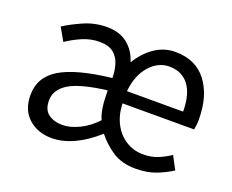

<svg xmlns="http://www.w3.org/2000/svg" viewBox="-97 -715 1070 887"><g transform="rotate(20 438.5 -272.0)"><path d="M225 13Q157 13 111.5 -27.5Q66 -68 66 -141Q66 -230 145.5 -277.5Q225 -325 395 -344Q395 -379 385.5 -410.5Q376 -442 352 -461.5Q328 -481 283 -481Q239 -481 198 -463Q157 -445 125 -423L89 -486Q126 -510 179.5 -533.5Q233 -557 293 -557Q354 -557 393.5 -525.5Q433 -494 449 -441Q481 -494 527 -525.5Q573 -557 628 -557Q729 -557 782.5 -486.5Q836 -416 836 -300Q836 -286 834.5 -273.5Q833 -261 831 -250H479Q481 -193 503.5 -150.5Q526 -108 564 -84.5Q602 -61 648 -61Q688 -61 719 -73.5Q750 -86 780 -106L814 -42Q778 -19 736 -3Q694 13 638 13Q569 13 523 -18Q477 -49 446 -89Q391 -39 334.5 -13Q278 13 225 13ZM251 -61Q289 -61 333.5 -82.5Q378 -104 415 -144Q405 -165 400 -195Q395 -225 395 -255L394 -283Q264 -267 209.5 -233.5Q155 -200 155 -147Q155 -101 182.5 -81Q210 -61 251 -61ZM479 -310H755Q755 -395 721 -439.5Q687 -484 625 -484Q570 -484 528.5 -437Q487 -390 479 -310Z"/></g></svg>

Font: Chocolate Classical Sans
Style: Regular
Weight: 400
Designer: 田海東、宇文滿月
Foundry: Moonlit Owen
Version: Version 1.001